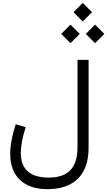

<svg xmlns="http://www.w3.org/2000/svg" viewBox="-20 -1060 742 1329"><path d="M488.8 -975.6 552.8 -911.5 617.1 -975.6 552.8 -1039.8ZM573.9 -825.3 637.9 -761.1 702.2 -825.3 637.9 -889.4ZM403.7 -825.3 467.7 -761.1 532 -825.3 467.7 -889.4ZM316.6 169.3Q220.8 169.3 172.5 126.7Q124.1 84.1 124.1 -0.8Q124.1 -36.5 132.4 -81.9Q140.7 -127.2 157.9 -179.4L88.7 -199.9Q68.8 -137.3 59.8 -88Q50.7 -38.8 50.7 3.6Q50.7 121.3 118 185.3Q185.3 249.2 307.3 249.2Q399.5 249.2 463.2 216.8Q526.9 184.5 560.1 120.4Q593.2 56.3 593.2 -38.6V-645.7H516.5V-43.2Q516.5 65.3 467.8 117.3Q419 169.3 316.6 169.3Z"/></svg>

Font: Estedad-FD VF
Style: Regular
Weight: 100
Designer: Amin Abedi
Version: Version 7.3